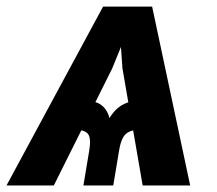

<svg xmlns="http://www.w3.org/2000/svg" viewBox="-50 -566 661 586"><path d="M385.4 0 323.7 -357.4 310.5 -545.9H414.3L530.4 0ZM204.6 0 222.5 -107.5Q228.6 -144.2 218.5 -157.3Q208.5 -170.3 173.1 -171L188.5 -263.6Q221 -263.6 248 -251.8Q275 -240 284.2 -205.7Q304.8 -240 336 -251.8Q367.1 -263.6 399.4 -263.6L384.1 -171Q360.5 -170.5 346.6 -165Q332.7 -159.4 325.2 -145.7Q317.8 -132 313.6 -107.5L295.7 0ZM-30.1 0 264.6 -545.9H369.5L292.2 -356.6L114.3 0Z"/></svg>

Font: Inter
Style: Italic
Weight: 400
Italic angle: -9.3988°
Designer: Rasmus Andersson
Foundry: rsms
Version: Version 4.001;git-66647c0bb